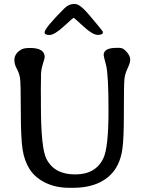

<svg xmlns="http://www.w3.org/2000/svg" viewBox="-20 -917 727 946"><path d="M486.8 -760.3V-757.3Q486.8 -745.1 461.7 -745.1Q436.5 -745.1 390.6 -787.4Q344.7 -829.6 342.8 -829.6Q340.8 -829.6 294.4 -787.1Q248 -744.6 223.9 -744.6Q199.7 -744.6 199.7 -757.3Q199.7 -778.3 296.4 -875Q318.8 -897.5 344.2 -897.5L347.7 -897H351.6Q374 -897 420.4 -842.3Q486.8 -763.7 486.8 -760.3ZM128.4 -680.7Q200.2 -680.7 200.2 -635.7Q200.2 -630.4 191.7 -603.3Q183.1 -576.2 182.1 -552.5Q181.2 -528.8 181.2 -470.2L181.6 -434.6Q181.6 -416.5 181.6 -398.4Q181.6 -186.5 209 -133.8Q248 -57.6 350.1 -57.6Q452.1 -57.6 489.7 -138.2Q514.6 -191.4 514.6 -371.1Q514.6 -550.8 502.7 -595.7Q490.7 -640.6 490.7 -645.5Q490.7 -681.2 553.7 -681.2H569.8Q587.4 -681.2 604.5 -660.9Q621.6 -640.6 621.6 -623.8Q621.6 -606.9 608.6 -580.1Q595.7 -553.2 593 -526.4Q590.3 -499.5 590.3 -368.7Q590.3 -360.8 590.3 -353.5Q590.3 -234.4 583 -183.1Q565.9 -59.6 463.4 -14.6Q411.1 8.3 339.8 8.3H320.3Q254.9 8.3 203.6 -16.8Q152.3 -42 126 -83.5Q99.6 -125 91.1 -181.4Q82.5 -237.8 82.5 -374Q82.5 -510.3 78.4 -533.9Q74.2 -557.6 62.5 -578.9Q50.8 -600.1 50.8 -621.1Q50.8 -652.8 84.5 -672.9Q97.7 -680.7 128.4 -680.7Z"/></svg>

Font: Averia Libre Light
Style: Regular
Weight: 300
Version: Version 1.002